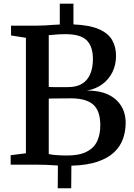

<svg xmlns="http://www.w3.org/2000/svg" viewBox="-20 -880 716 1026"><path d="M288.5 126 289.5 4.5Q273 3.5 256.8 2.5Q240.5 1.5 221.5 0.8Q202.5 0 177.5 0H37V-50.5L118.5 -61V-678L39 -690.5V-743H179Q202 -743 222 -744.2Q242 -745.5 261.2 -747Q280.5 -748.5 299.5 -749V-860.5H372.5V-749.5Q458 -746 507.8 -724.5Q557.5 -703 578.8 -666.8Q600 -630.5 600 -581.5Q600 -533.5 580.8 -494.5Q561.5 -455.5 526.5 -429.8Q491.5 -404 444 -396Q508 -397 554.5 -376.2Q601 -355.5 626.2 -316.2Q651.5 -277 651.5 -223Q651.5 -178.5 637.2 -138.2Q623 -98 590 -66.5Q557 -35 501.2 -16Q445.5 3 361.5 5.5L360.5 126ZM337 -49Q403 -49 442.2 -68.8Q481.5 -88.5 498.8 -124.8Q516 -161 516 -210.5Q516 -287 478.5 -320.8Q441 -354.5 358.5 -354.5Q346 -354.5 329.8 -354.2Q313.5 -354 296.2 -354Q279 -354 264.5 -353.8Q250 -353.5 240.5 -353V-57.5Q251 -54 267.8 -52.2Q284.5 -50.5 303.2 -49.8Q322 -49 337 -49ZM343.5 -414.5Q388.5 -414.5 418 -432.2Q447.5 -450 462 -483.8Q476.5 -517.5 476.5 -564.5Q476.5 -631.5 443.5 -664.5Q410.5 -697.5 328.5 -697.5Q311.5 -697.5 294.5 -696.5Q277.5 -695.5 263.2 -694Q249 -692.5 240.5 -692V-415.5Q250 -415 263.8 -414.5Q277.5 -414 292.2 -414.2Q307 -414.5 320.8 -414.5Q334.5 -414.5 343.5 -414.5Z"/></svg>

Font: Merriweather 28pt SemiBold
Style: Regular
Weight: 600
Version: Version 2.100